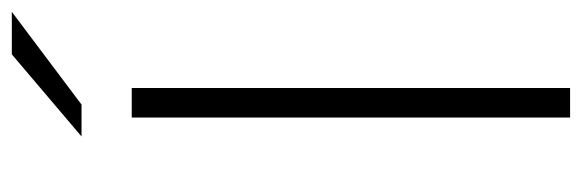

<svg xmlns="http://www.w3.org/2000/svg" viewBox="-350 -635 985 325"><g transform="rotate(-90 142.5 -472.5)"><path d="M128 -827C128 -827 74 -827 74 -827C74 -827 213 -945 213 -945C213 -945 285 -945 285 -945C285 -945 128 -827 128 -827ZM156 0C156 0 106 0 106 0C106 0 106 -742 106 -742C106 -742 156 -742 156 -742C156 -742 156 0 156 0Z"/></g></svg>

Font: TamingNoise
Style: Regular
Weight: 500
Designer: Julieta Ulanovsky
Foundry: Julieta Ulanovsky
Version: ""